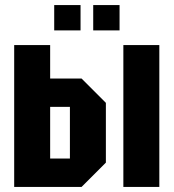

<svg xmlns="http://www.w3.org/2000/svg" viewBox="-20 -738 685 758"><path d="M36 0V-560H178V-428H302L398 -332V-96L302 0ZM178 -112H256V-316H178ZM467 0V-560H609V0ZM194 -618V-718H298V-618ZM348 -618V-718H452V-618Z"/></svg>

Font: Tektur Condensed SemiBold
Style: Regular
Weight: 600
Width: 3
Designer: Adam Jagosz
Foundry: Adam Jagosz
Version: Version 1.005;gftools[0.9.30]